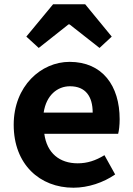

<svg xmlns="http://www.w3.org/2000/svg" viewBox="-20 -863 621 897"><path d="M323 14C392 14 463 -10 518 -48L468 -138C427 -113 388 -100 343 -100C259 -100 199 -147 187 -238H532C536 -252 539 -279 539 -306C539 -462 459 -574 305 -574C172 -574 44 -461 44 -280C44 -95 166 14 323 14ZM184 -337C196 -418 248 -460 307 -460C380 -460 413 -412 413 -337ZM103 -692 161 -639 300 -749H305L445 -639L502 -692L378 -843H228Z"/></svg>

Font: Source Han Sans KR
Style: Bold
Weight: 700
Designer: Ryoko NISHIZUKA 西塚涼子 (kana, bopomofo & ideographs); Paul D. Hunt (Latin, Greek & Cyrillic); Sandoll Communications 산돌커뮤니
Foundry: Adobe
Version: Version 2.004;hotconv 1.0.118;makeotfexe 2.5.65603